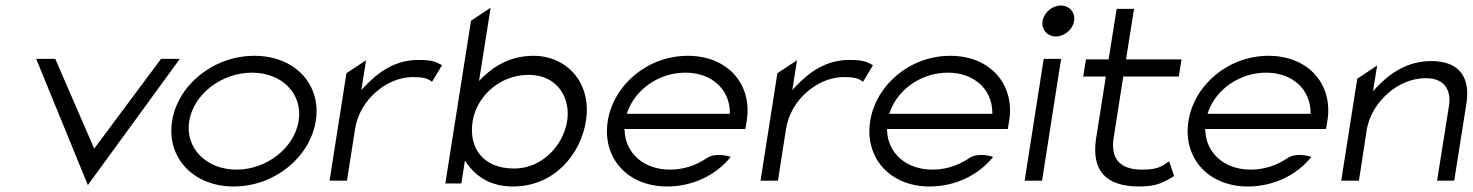

<svg xmlns="http://www.w3.org/2000/svg" viewBox="-20 -664 5331 695"><path d="M298 6 631 -451H563L321 -126L180 -451H111Z M826 11C974 11 1102 -95 1123 -226C1144 -357 1049 -462 901 -462C753 -462 624 -357 603 -226C582 -95 678 11 826 11ZM892 -401C1001 -401 1077 -324 1061 -226C1045 -128 945 -50 836 -50C727 -50 649 -128 665 -226C681 -324 783 -401 892 -401Z M1236 -10 1265 -196C1274 -253 1304 -299 1341 -331C1374 -360 1421 -385 1475 -385C1516 -385 1529 -379 1544 -368L1580 -428C1557 -440 1548 -447 1493 -447C1410 -447 1348 -402 1300 -351L1288 -338L1305 -446L1234 -399L1173 -10Z M1650 0 1663 -83 1671 -71C1704 -26 1754 11 1837 11C1987 11 2082 -106 2101 -226C2123 -368 2028 -462 1912 -462C1830 -462 1771 -427 1726 -383L1714 -371L1756 -636L1685 -589L1592 0ZM1894 -393C1999 -393 2046 -308 2033 -226C2019 -137 1942 -54 1841 -54C1729 -54 1675 -128 1691 -226C1704 -309 1783 -393 1894 -393Z M2395 11C2489 11 2573 -31 2625 -96C2610 -101 2566 -112 2536 -90C2498 -65 2454 -50 2405 -50C2310 -50 2244 -110 2241 -191L2240 -197H2678L2683 -227C2704 -358 2615 -462 2470 -462C2324 -462 2201 -357 2180 -226C2159 -95 2249 11 2395 11ZM2251 -258C2279 -340 2365 -401 2461 -401C2557 -401 2621 -340 2622 -258V-252H2249Z M2796 -10 2825 -196C2834 -253 2864 -299 2901 -331C2934 -360 2981 -385 3035 -385C3076 -385 3089 -379 3104 -368L3140 -428C3117 -440 3108 -447 3053 -447C2970 -447 2908 -402 2860 -351L2848 -338L2865 -446L2794 -399L2733 -10Z M3345 11C3439 11 3523 -31 3575 -96C3560 -101 3516 -112 3486 -90C3448 -65 3404 -50 3355 -50C3260 -50 3194 -110 3191 -191L3190 -197H3628L3633 -227C3654 -358 3565 -462 3420 -462C3274 -462 3151 -357 3130 -226C3109 -95 3199 11 3345 11ZM3201 -258C3229 -340 3315 -401 3411 -401C3507 -401 3571 -340 3572 -258V-252H3199Z M3802 -532C3833 -532 3863 -557 3868 -588C3873 -619 3851 -644 3820 -644C3789 -644 3759 -619 3754 -588C3749 -557 3771 -532 3802 -532ZM3752 -10 3821 -451H3758L3689 -10Z M3983 -387 3947 -159C3932 -49 3980 11 4103 11C4169 11 4195 -5 4230 -27L4212 -80C4184 -61 4171 -50 4113 -50C4032 -50 4000 -92 4011 -164L4046 -387H4247L4257 -449H4056L4085 -632H4022L3993 -449H3911L3901 -387Z M4497 11C4591 11 4675 -31 4727 -96C4712 -101 4668 -112 4638 -90C4600 -65 4556 -50 4507 -50C4412 -50 4346 -110 4343 -191L4342 -197H4780L4785 -227C4806 -358 4717 -462 4572 -462C4426 -462 4303 -357 4282 -226C4261 -95 4351 11 4497 11ZM4353 -258C4381 -340 4467 -401 4563 -401C4659 -401 4723 -340 4724 -258V-252H4351Z M4899 -10 4927 -192C4936 -249 4968 -295 5005 -327C5038 -356 5085 -381 5142 -381C5209 -381 5234 -337 5225 -281L5182 -10H5244L5288 -289C5303 -382 5264 -443 5161 -443C5074 -443 5010 -398 4962 -347L4950 -334L4965 -427L4893 -379L4835 -10Z"/></svg>

Font: Charger Pro
Style: LitExtObl
Weight: 300
Designer: Jasper
Foundry: Cannot Into Space Fonts
Version: Version 1.09